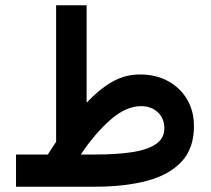

<svg xmlns="http://www.w3.org/2000/svg" viewBox="-20 -705 796 725"><path d="M160.6 -121.6Q168.5 -134.3 176.3 -145.8Q184.1 -157.2 191.9 -169.4V-685.1H307.1V-317.4Q355 -368.2 403.6 -396Q452.1 -423.8 508.3 -423.8Q568.8 -423.8 614.7 -398.7Q660.6 -373.5 686.5 -329.6Q712.4 -285.6 712.4 -228.5Q712.4 -144.5 665.5 -94.5Q618.7 -44.4 534.9 -22.2Q451.2 0 339.4 0H40.5V-121.6ZM512.7 -304.2Q455.6 -304.2 396.5 -252.2Q337.4 -200.2 285.2 -121.6H342.3Q418.5 -121.6 476.8 -130.1Q535.2 -138.7 567.9 -160.4Q600.6 -182.1 600.6 -220.7Q600.6 -257.8 575.9 -281Q551.3 -304.2 512.7 -304.2Z"/></svg>

Font: Vazirmatn RD SemiBold
Style: Regular
Weight: 600
Designer: Saber Rastikerdar
Foundry: Saber Rastikerdar
Version: Version 32.102